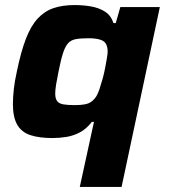

<svg xmlns="http://www.w3.org/2000/svg" viewBox="-20 -538 667 758"><path d="M295 200 351 -57H343Q321 -29 295.5 -15.5Q270 -2 242.5 2.5Q215 7 187 7Q133 7 98.5 -5Q64 -17 47.5 -46.5Q31 -76 31 -127Q31 -154 34.5 -186Q38 -218 47 -258Q63 -335 82.5 -385.5Q102 -436 129 -465Q156 -494 191.5 -506Q227 -518 274 -518Q309 -518 340 -512.5Q371 -507 394.5 -492Q418 -477 428 -447H437L455 -510H611L460 200ZM275 -123Q298 -123 314.5 -126Q331 -129 342 -137.5Q353 -146 361 -159Q367 -169 373 -187Q379 -205 385 -226.5Q391 -248 395 -269.5Q399 -291 402 -308Q405 -325 405 -334Q405 -365 387.5 -376Q370 -387 330 -387Q299 -387 279.5 -383.5Q260 -380 248.5 -367Q237 -354 228.5 -327.5Q220 -301 211 -255Q205 -226 201.5 -204.5Q198 -183 198 -169Q198 -149 205.5 -139Q213 -129 230 -126Q247 -123 275 -123Z"/></svg>

Font: Saira SemiExpanded
Style: Bold Italic
Weight: 700
Width: 6
Italic angle: -12°
Designer: Hector Gatti with collaboration of the Omnibus-Type team
Foundry: Omnibus-Type
Version: Version 1.101